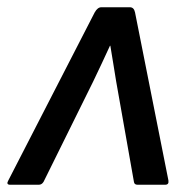

<svg xmlns="http://www.w3.org/2000/svg" viewBox="-45 -509 518 529"><path d="M-17 0Q-29 0 -22 -12L216 -475Q224 -489 234 -489H313Q324 -489 327 -475L419 -12Q421 0 410 0H334Q325 0 324 -8L275 -285Q271 -310 267 -334.5Q263 -359 259 -383H258Q247 -359 235.5 -334.5Q224 -310 212 -285L75 -8Q70 0 62 0Z"/></svg>

Font: Sofia Sans Medium
Style: Italic
Weight: 500
Italic angle: -9°
Version: Version 4.101